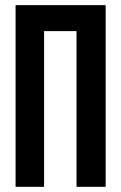

<svg xmlns="http://www.w3.org/2000/svg" viewBox="-20 -720 467 740"><path d="M149.9 -600.1V0H40V-700.2H387.2V0H274.9V-600.1Z"/></svg>

Font: Bebas Neue Bold
Style: Regular
Weight: 700
Designer: Ryoichi Tsunekawa
Foundry: Ryoichi Tsunekawa
Version: Version 1.300